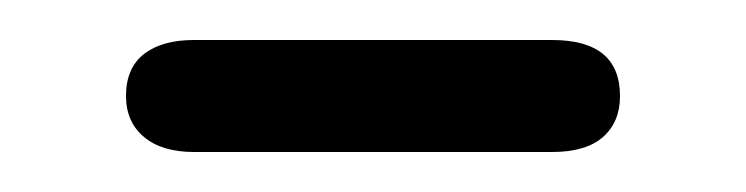

<svg xmlns="http://www.w3.org/2000/svg" viewBox="-20 -562 373 96"><path d="M77 -542Q61 -542 52 -535Q43 -528 43 -514Q43 -501 52 -493.5Q61 -486 77 -486H256Q273 -486 281.5 -493.5Q290 -501 290 -514Q290 -528 281.5 -535Q273 -542 256 -542Z"/></svg>

Font: Beiruti
Style: Regular
Weight: 400
Version: Version 1.00